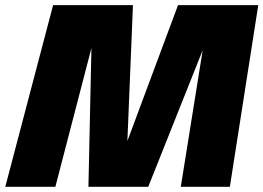

<svg xmlns="http://www.w3.org/2000/svg" viewBox="-37 -723 1019 743"><path d="M-16.6 0 168.5 -703.1H477.5L454.1 -131.8H439L651.9 -703.1H962.4L852.5 0H662.6L752.9 -563.5H761.2L536.6 0H305.2L317.4 -563.5H323.7L177.2 0Z"/></svg>

Font: Schibsted Grotesk Black
Style: Italic
Weight: 900
Italic angle: -12°
Designer: Bakken & Baeck AS, Henrik Kongsvoll
Foundry: Schibsted ASA
Version: Version 1.100;gftools[0.9.25]